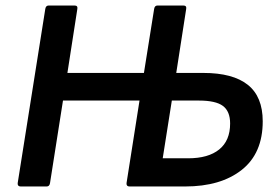

<svg xmlns="http://www.w3.org/2000/svg" viewBox="-20 -675 999 695"><path d="M55 0Q43 0 44 -12L144 -643Q146 -655 156 -655H250Q262 -655 260 -643L224 -411H501L538 -643Q540 -655 550 -655H644Q656 -655 654 -643L618 -411H716Q823 -411 877 -368Q931 -325 931 -236Q931 -120 855 -60Q779 0 650 0H449Q437 0 438 -12L485 -311H208L161 -12Q159 0 149 0ZM569 -102H661Q734 -102 773.5 -134Q813 -166 813 -228Q813 -272 787 -291.5Q761 -311 700 -311H602Z"/></svg>

Font: Sofia Sans
Style: Bold Italic
Weight: 700
Italic angle: -9°
Designer: Botio Nikoltchev, Ani Petrova
Foundry: lettersoup
Version: Version 4.101; ttfautohint (v1.8.4.7-5d5b)